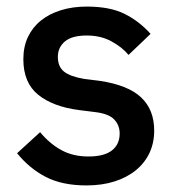

<svg xmlns="http://www.w3.org/2000/svg" viewBox="-20 -552 534 584"><path d="M243 12Q169 12 119 -14Q69 -40 32 -86L102 -150Q131 -115 166.5 -95.5Q202 -76 249 -76Q297 -76 320.5 -94.5Q344 -113 344 -146Q344 -171 327.5 -188.5Q311 -206 270 -211L222 -217Q142 -227 96.5 -263.5Q51 -300 51 -372Q51 -410 65 -439.5Q79 -469 104.5 -489.5Q130 -510 165.5 -521Q201 -532 244 -532Q314 -532 358.5 -510Q403 -488 438 -449L371 -385Q351 -409 318.5 -426.5Q286 -444 244 -444Q199 -444 177.5 -426Q156 -408 156 -379Q156 -349 175 -334Q194 -319 236 -312L284 -306Q370 -293 409.5 -255.5Q449 -218 449 -155Q449 -117 434.5 -86.5Q420 -56 393 -34Q366 -12 328 0Q290 12 243 12Z"/></svg>

Font: IBM Plex Sans Devanagari Medium
Style: Regular
Weight: 500
Designer: Mike Abbink, Paul van der Laan, Pieter van Rosmalen, Erin McLaughlin
Foundry: Bold Monday
Version: Version 1.1